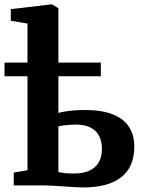

<svg xmlns="http://www.w3.org/2000/svg" viewBox="-38 -839 648 869"><path d="M337.3 9.5Q326.2 9.5 302.9 8.1Q279.6 6.8 251.9 4.8Q224.2 2.8 199.2 1.4Q174.3 0 160.1 0H24.2V-57.9L86.4 -68.4V-732.5L10.9 -744.8V-797.6L195.4 -819.4H197.4L226.3 -801.6V-328Q238.8 -331.6 257 -334.5Q275.1 -337.4 297.9 -339.3Q320.7 -341.1 346 -341.1Q423 -341.1 472.4 -321.5Q521.9 -301.8 545.9 -264.8Q569.9 -227.8 569.9 -175.8Q569.9 -83.6 510.8 -37Q451.6 9.5 337.3 9.5ZM296.9 -53.7Q339.1 -53.7 367.2 -66.9Q395.4 -80 409.3 -105.1Q423.3 -130.2 423.3 -165.5Q423.3 -198.7 410.8 -223.3Q398.3 -247.9 372.2 -261.5Q346 -275.2 304.4 -275.2Q288.1 -275.2 272.8 -273.9Q257.4 -272.6 245.4 -270.8Q233.4 -269 226.3 -267.3V-60.6Q237.9 -57.5 254.3 -55.6Q270.7 -53.7 296.9 -53.7ZM-17.6 -493.8V-555.7H418.4V-493.8Z"/></svg>

Font: Merriweather Light
Style: Regular
Weight: 300
Designer: Eben Sorkin
Foundry: Eben Sorkin
Version: Version 2.100